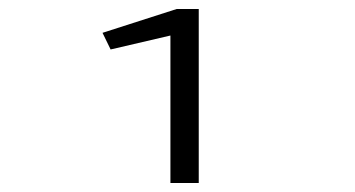

<svg xmlns="http://www.w3.org/2000/svg" viewBox="-20 -653 790 427"><path d="M359 -246V-574L226 -543L208 -580L373 -633H422V-246Z"/></svg>

Font: Inconsolata ExtraExpanded
Style: Regular
Weight: 400
Width: 8
Monospace: yes
Designer: Raph Levien, Cyreal, Brenton Simpson
Foundry: Raph Levien, Cyreal, Google
Version: Version 3.001; ttfautohint (v1.8.2.53-6de2)